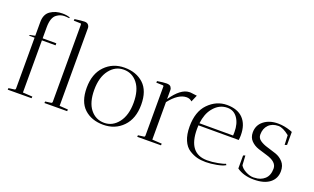

<svg xmlns="http://www.w3.org/2000/svg" viewBox="-81 -1173 2611 1598"><g transform="rotate(20 1224.5 -373.5)"><path d="M40 1 41 -13 93 -20Q102 -21 102 -34V-482H51L59 -490L102 -499V-621Q102 -690 147 -720.5Q192 -751 252 -751Q292 -751 320 -740L317 -733Q293 -736 275.5 -736Q258 -736 241.5 -731Q225 -726 207 -713Q167 -684 167 -598V-500H288V-482H167V-20L252 -15Q252 -14 251 0Z M365 1 366 -13 418 -20Q425 -21 427 -30V-714Q427 -725 421 -725L360 -727L361 -741Q424 -750 447.5 -750Q471 -750 481.5 -737Q492 -724 492 -709V-20L567 -15Q567 -14 566 0Z M885.5 4Q781 4 716.5 -56Q652 -116 652 -239.5Q652 -363 720.5 -433.5Q789 -504 893 -504Q997 -504 1062 -444Q1127 -384 1127 -260.5Q1127 -137 1058.5 -66.5Q990 4 885.5 4ZM892 -486Q817 -486 767 -421Q717 -356 717 -244.5Q717 -133 764.5 -73.5Q812 -14 887 -14Q962 -14 1012 -79Q1062 -144 1062 -255Q1062 -366 1014.5 -426Q967 -486 892 -486Z M1313 -459V-379Q1392 -495 1468 -497Q1474 -497 1480 -497L1536 -490L1510 -430Q1491 -449 1461 -449Q1388 -448 1313 -352V-20L1398 -15Q1398 -14 1397 0L1187 1Q1187 -8 1188 -13L1240 -20Q1248 -21 1248 -34V-468Q1246 -475 1242 -475L1182 -477L1183 -491Q1237 -500 1265 -500Q1293 -500 1303 -487Q1313 -474 1313 -459Z M1632 -230Q1632 -14 1800 -14Q1844 -14 1894 -23.5Q1944 -33 1958 -41L1965 -31Q1942 -16 1889.5 -6Q1837 4 1793.5 4Q1750 4 1715.5 -5Q1681 -14 1645 -37Q1609 -60 1588 -109Q1567 -158 1567 -229Q1567 -361 1635 -431Q1706 -504 1800 -504Q1894 -504 1943.5 -452Q1993 -400 1993 -306Q1993 -286 1990 -263H1633Q1632 -252 1632 -230ZM1934 -313Q1934 -388 1901 -435.5Q1868 -483 1811 -483Q1737 -483 1686 -418Q1645 -367 1635 -282H1933Q1934 -293 1934 -313Z M2210 -12Q2216 -12 2222 -13Q2274 -14 2309 -45.5Q2344 -77 2344 -138Q2344 -198 2250 -225Q2211 -236 2172 -249Q2133 -262 2105.5 -290Q2078 -318 2078 -363Q2078 -427 2127 -465.5Q2176 -504 2251 -504Q2307 -504 2364 -484L2382 -477V-362L2363 -355L2359 -440Q2301 -486 2262 -486Q2207 -486 2175 -453.5Q2143 -421 2143 -367Q2143 -336 2170.5 -317Q2198 -298 2237 -287Q2276 -276 2315 -262.5Q2354 -249 2381.5 -218.5Q2409 -188 2409 -139Q2409 -73 2359.5 -34.5Q2310 4 2219 4Q2128 4 2068 -39V-154L2086 -161L2091 -76Q2105 -50 2141.5 -31Q2178 -12 2210 -12Z"/></g></svg>

Font: Antic Didone
Style: Regular
Weight: 400
Designer: Santiago Orozco
Foundry: Santiago Orozco
Version: Version 2.000